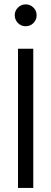

<svg xmlns="http://www.w3.org/2000/svg" viewBox="-20 -643 240 896"><path d="M64 233.9V-415.5H135.3V233.9ZM64 -607.9Q79.1 -622.6 100.1 -622.6Q121.1 -622.6 136 -607.7Q150.9 -592.8 150.9 -571.8Q150.9 -550.3 136 -535.4Q121.1 -520.5 99.6 -520.5Q78.6 -520.5 63.7 -535.6Q48.8 -550.8 48.8 -572.3Q48.8 -592.8 64 -607.9Z"/></svg>

Font: NMS Futura Pro Book
Style: Regular
Weight: 400
Designer: Blend3rman
Version: Version 0.1